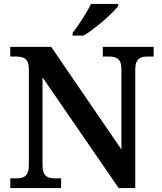

<svg xmlns="http://www.w3.org/2000/svg" viewBox="-20 -951 819 971"><path d="M347 -784V-771H403C463 -807 553 -886 578 -921V-931H440C419 -886 376 -822 347 -784ZM32 0H289V-49H258C224 -49 195 -57 195 -116V-560L580 0H664V-598C664 -657 692 -665 726 -665H757V-714H500V-665H531C565 -665 594 -657 594 -602V-195L239 -714H32V-665H63C96 -665 126 -657 126 -602V-116C126 -57 97 -49 63 -49H32Z"/></svg>

Font: Noto Serif Tamil SemiBold
Style: Regular
Weight: 600
Designer: Indian Type Foundry, Tom Grace, and the Monotype Design Team
Foundry: Monotype Imaging Inc.
Version: Version 2.004